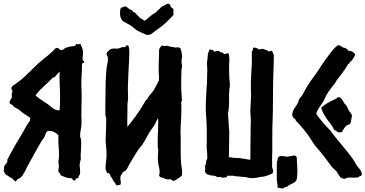

<svg xmlns="http://www.w3.org/2000/svg" viewBox="-25 -995 2064 1085"><path d="M-4.9 -32.2C-2.9 -28.3 -1 -23.4 1 -18.6C2.9 -13.7 5.9 -9.8 9.8 -6.8C20.5 -2 26.4 2 28.3 4.9C30.3 7.8 34.2 9.8 40 9.8L61.5 30.3C64.5 29.3 67.4 27.3 68.4 25.4C69.3 23.4 71.3 20.5 74.2 17.6C87.9 13.7 98.6 2.9 105.5 -8.8L117.2 -28.3C120.1 -35.2 123 -42 126 -47.9L182.6 -150.4L212.9 -203.1L220.7 -212.9C225.6 -219.7 229.5 -226.6 231.4 -235.4C233.4 -243.2 238.3 -250 245.1 -254.9C257.8 -255.9 268.6 -254.9 279.3 -250C289.1 -245.1 297.9 -238.3 305.7 -230.5C304.7 -225.6 304.7 -221.7 304.7 -217.8V-206.1C304.7 -191.4 305.7 -176.8 306.6 -163.1C307.6 -149.4 308.6 -134.8 308.6 -120.1L307.6 -99.6L304.7 -80.1C306.6 -73.2 307.6 -65.4 307.6 -56.6C307.6 -51.8 307.6 -47.9 306.6 -43.9C305.7 -40 304.7 -36.1 304.7 -31.2C304.7 -24.4 306.6 -20.5 311.5 -17.6C315.4 -15.6 316.4 -11.7 315.4 -5.9L337.9 3.9C344.7 6.8 352.5 9.8 360.4 10.7L370.1 11.7C373 10.7 376 11.7 378.9 12.7C381.8 13.7 384.8 16.6 386.7 20.5C388.7 23.4 391.6 25.4 394.5 25.4C398.4 25.4 400.4 24.4 401.4 21.5C403.3 14.6 404.3 11.7 413.1 11.7C415 11.7 417 10.7 418.9 8.8C418 2.9 419.9 -1 422.9 -3.9C425.8 -6.8 427.7 -13.7 427.7 -22.5C427.7 -29.3 427.7 -36.1 426.8 -43C425.8 -49.8 424.8 -56.6 424.8 -63.5C424.8 -70.3 429.7 -88.9 431.6 -95.7C432.6 -98.6 431.6 -100.6 431.6 -103.5L430.7 -111.3C430.7 -123 431.6 -134.8 432.6 -147.5C433.6 -159.2 433.6 -170.9 433.6 -182.6V-195.3L432.6 -207C432.6 -210.9 430.7 -213.9 429.7 -216.8C428.7 -219.7 427.7 -222.7 427.7 -226.6C427.7 -239.3 428.7 -251 431.6 -262.7C434.6 -275.4 435.5 -287.1 435.5 -298.8V-319.3L434.6 -338.9C434.6 -357.4 435.5 -376 435.5 -394.5L436.5 -449.2L434.6 -526.4C434.6 -543 435.5 -558.6 436.5 -574.2C437.5 -590.8 438.5 -607.4 438.5 -624C438.5 -629.9 438.5 -633.8 439.5 -635.7C440.4 -637.7 441.4 -638.7 442.4 -638.7L447.3 -640.6C448.2 -640.6 450.2 -641.6 451.2 -643.6C451.2 -647.5 449.2 -649.4 446.3 -651.4C443.4 -653.3 441.4 -659.2 441.4 -668C441.4 -672.9 442.4 -678.7 443.4 -683.6C444.3 -688.5 444.3 -694.3 444.3 -699.2C444.3 -707 442.4 -714.8 439.5 -722.7C436.5 -730.5 433.6 -738.3 430.7 -745.1C422.9 -746.1 418 -746.1 415 -745.1C412.1 -744.1 408.2 -745.1 405.3 -746.1C403.3 -739.3 399.4 -735.4 392.6 -734.4C385.7 -734.4 364.3 -731.4 358.4 -728.5C352.5 -725.6 346.7 -724.6 341.8 -724.6C340.8 -720.7 337.9 -716.8 334 -715.8L320.3 -711.9C315.4 -712.9 311.5 -714.8 308.6 -718.8C305.7 -722.7 300.8 -724.6 295.9 -724.6C292 -724.6 288.1 -721.7 282.2 -715.8C277.3 -710.9 274.4 -705.1 270.5 -703.1C267.6 -701.2 262.7 -697.3 255.9 -690.4C249 -683.6 241.2 -677.7 232.4 -670.9C223.6 -664.1 215.8 -658.2 209 -651.4C202.1 -644.5 197.3 -642.6 195.3 -640.6C168.9 -614.3 143.6 -589.8 121.1 -568.4C97.7 -545.9 72.3 -526.4 44.9 -508.8L43 -503.9C42 -502.9 40 -501 39.1 -499C39.1 -494.1 40 -490.2 42 -487.3C43.9 -484.4 44.9 -481.4 44.9 -477.5C44.9 -475.6 44.9 -473.6 43.9 -471.7C43 -469.7 42 -467.8 42 -465.8C41 -462.9 41 -460.9 42 -458V-451.2C42 -444.3 41 -438.5 36.1 -433.6C31.2 -428.7 29.3 -422.9 29.3 -416C30.3 -410.2 33.2 -406.2 37.1 -405.3C41 -404.3 44.9 -403.3 46.9 -400.4L53.7 -390.6C68.4 -383.8 78.1 -378.9 85 -373C94.7 -364.3 104.5 -356.4 115.2 -349.6L128.9 -340.8C133.8 -337.9 137.7 -335.9 141.6 -332C144.5 -329.1 146.5 -326.2 146.5 -324.2C146.5 -319.3 144.5 -312.5 138.7 -304.7C126 -288.1 116.2 -269.5 106.4 -251C100.6 -240.2 93.8 -228.5 86.9 -217.8C74.2 -197.3 61.5 -176.8 50.8 -156.2L16.6 -93.8C17.6 -84 15.6 -76.2 10.7 -71.3C5.9 -66.4 1 -60.5 -2 -53.7C-1 -44.9 -2 -37.1 -4.9 -32.2ZM224.6 -508.8C241.2 -523.4 257.8 -540 273.4 -556.6L284.2 -558.6C288.1 -565.4 293 -570.3 297.9 -575.2L312.5 -590.8C311.5 -584 311.5 -577.1 311.5 -570.3V-549.8C311.5 -529.3 312.5 -508.8 313.5 -489.3C314.5 -468.8 314.5 -449.2 314.5 -428.7C314.5 -408.2 313.5 -389.6 311.5 -371.1C297.9 -371.1 285.2 -375 274.4 -382.8L249 -403.3C245.1 -407.2 238.3 -410.2 231.4 -415L191.4 -442.4C184.6 -447.3 179.7 -452.1 175.8 -457C190.4 -475.6 207 -493.2 224.6 -508.8Z M570.3 -355.5C570.3 -350.6 570.3 -345.7 571.3 -341.8C571.3 -336.9 572.3 -333 575.2 -330.1V-317.4C575.2 -283.2 574.2 -249 572.3 -214.8C571.3 -200.2 572.3 -184.6 574.2 -169.9C576.2 -155.3 577.1 -139.6 577.1 -124C577.1 -109.4 576.2 -95.7 574.2 -82C572.3 -68.4 571.3 -54.7 571.3 -40C574.2 -34.2 576.2 -29.3 577.1 -26.4C578.1 -23.4 578.1 -19.5 581.1 -17.6C583 -16.6 585 -15.6 587.9 -16.6C589.8 -17.6 591.8 -16.6 592.8 -14.6C594.7 -10.7 598.6 -5.9 599.6 -1C600.6 3.9 604.5 8.8 609.4 11.7C610.4 20.5 614.3 26.4 620.1 32.2C625 37.1 628.9 43.9 631.8 51.8C639.6 52.7 644.5 51.8 647.5 50.8L657.2 46.9C658.2 36.1 657.2 27.3 656.2 22.5C655.3 17.6 655.3 12.7 655.3 7.8C655.3 1 657.2 -3.9 660.2 -6.8C663.1 -9.8 666 -14.6 667 -19.5C673.8 -24.4 678.7 -28.3 681.6 -29.3C684.6 -30.3 686.5 -32.2 688.5 -35.2C692.4 -40 695.3 -45.9 698.2 -51.8C701.2 -57.6 704.1 -63.5 707 -68.4L734.4 -114.3C742.2 -127.9 760.7 -157.2 772.5 -168.9C775.4 -171.9 777.3 -174.8 779.3 -177.7C791 -195.3 800.8 -212.9 810.5 -231.4C820.3 -250 833 -266.6 844.7 -283.2C849.6 -290 853.5 -296.9 856.4 -305.7C859.4 -313.5 863.3 -320.3 868.2 -326.2C869.1 -323.2 869.1 -319.3 869.1 -315.4V-304.7C869.1 -282.2 868.2 -260.7 867.2 -239.3C866.2 -217.8 866.2 -195.3 866.2 -172.9C866.2 -168 866.2 -164.1 867.2 -161.1C868.2 -157.2 869.1 -153.3 869.1 -148.4C869.1 -141.6 868.2 -135.7 868.2 -129.9L867.2 -112.3V-91.8L869.1 -72.3C870.1 -63.5 872.1 -55.7 874 -48.8C876 -41 877 -33.2 877 -25.4C877 -20.5 877 -16.6 876 -12.7C875 -8.8 874 -4.9 874 -2C878.9 4.9 883.8 8.8 890.6 8.8C897.5 8.8 903.3 11.7 908.2 16.6C912.1 15.6 915 16.6 918 17.6C919.9 18.6 921.9 19.5 923.8 19.5C926.8 19.5 928.7 19.5 929.7 18.6C931.6 17.6 933.6 17.6 935.5 17.6C938.5 17.6 942.4 19.5 945.3 22.5C948.2 25.4 952.1 27.3 955.1 27.3C961.9 27.3 1002.9 1 1002.9 -4.9C1003.9 -7.8 1003.9 -12.7 1003.9 -18.6C1003.9 -26.4 1003.9 -34.2 1002.9 -42L999 -64.5C997.1 -86.9 996.1 -108.4 996.1 -130.9V-223.6L995.1 -251C995.1 -272.5 997.1 -293.9 998 -316.4C999 -337.9 1000 -359.4 1000 -380.9C1000 -392.6 1000 -404.3 999 -416C1000 -419.9 1001 -423.8 1003.9 -426.8C1002.9 -429.7 1002 -436.5 1002 -447.3C1000 -469.7 999 -492.2 999 -514.6V-537.1L1000 -593.8V-602.5L1001 -603.5C1002.9 -610.4 1003.9 -617.2 1003.9 -624C1003.9 -627.9 1002.9 -631.8 1002 -635.7L1001 -636.7V-660.2L1002 -662.1C1003.9 -667 1003.9 -672.9 1003.9 -677.7C1003.9 -682.6 1002.9 -687.5 1002 -692.4C1001 -697.3 1000 -702.1 1000 -707L998 -708L996.1 -719.7C992.2 -724.6 987.3 -726.6 982.4 -727.5C976.6 -727.5 968.8 -727.5 959 -726.6C958 -727.5 957 -728.5 955.1 -729.5C953.1 -730.5 948.2 -730.5 940.4 -729.5L937.5 -732.4C936.5 -733.4 932.6 -734.4 925.8 -733.4C924.8 -736.3 921.9 -737.3 918 -736.3C914.1 -735.4 909.2 -735.4 904.3 -734.4C901.4 -734.4 899.4 -735.4 897.5 -736.3C895.5 -737.3 892.6 -738.3 889.6 -738.3C884.8 -733.4 874 -720.7 874 -712.9C874 -688.5 873 -664.1 872.1 -638.7C871.1 -614.3 871.1 -586.9 874 -557.6C873 -552.7 872.1 -547.9 873 -543.9V-540L866.2 -527.3C856.4 -508.8 848.6 -492.2 838.9 -478.5C834 -471.7 828.1 -465.8 822.3 -459C816.4 -452.1 811.5 -445.3 808.6 -436.5C803.7 -433.6 798.8 -428.7 795.9 -423.8L787.1 -408.2C760.7 -362.3 728.5 -319.3 695.3 -278.3C694.3 -283.2 694.3 -287.1 694.3 -292V-304.7L695.3 -392.6V-407.2L697.3 -421.9C699.2 -438.5 699.2 -455.1 698.2 -471.7C697.3 -488.3 697.3 -504.9 698.2 -521.5C699.2 -539.1 700.2 -556.6 700.2 -575.2C701.2 -593.8 702.1 -611.3 703.1 -629.9L706.1 -696.3C706.1 -710 705.1 -722.7 702.1 -733.4L698.2 -737.3C696.3 -739.3 694.3 -738.3 691.4 -738.3C687.5 -738.3 684.6 -735.4 683.6 -728.5C672.9 -729.5 665 -729.5 660.2 -726.6C654.3 -723.6 648.4 -722.7 642.6 -720.7C639.6 -719.7 635.7 -719.7 631.8 -720.7H621.1C602.5 -720.7 598.6 -717.8 585.9 -705.1L581.1 -700.2C578.1 -697.3 577.1 -695.3 577.1 -693.4C577.1 -688.5 578.1 -683.6 581.1 -679.7C584 -675.8 585 -669.9 585 -663.1C585 -652.3 584 -641.6 581.1 -630.9C578.1 -620.1 577.1 -608.4 576.2 -597.7C572.3 -557.6 571.3 -516.6 571.3 -476.6C570.3 -436.5 570.3 -395.5 570.3 -355.5ZM653.3 -921.9C653.3 -915 653.3 -910.2 654.3 -907.2C654.3 -904.3 655.3 -901.4 656.2 -898.4L662.1 -885.7C664.1 -882.8 664.1 -880.9 665 -878.9C672.9 -873 680.7 -869.1 689.5 -864.3C698.2 -859.4 707 -855.5 714.8 -849.6C721.7 -844.7 729.5 -839.8 737.3 -832C745.1 -824.2 770.5 -811.5 782.2 -807.6L805.7 -796.9L816.4 -798.8C820.3 -798.8 824.2 -799.8 827.1 -800.8C843.8 -813.5 862.3 -828.1 880.9 -840.8C899.4 -853.5 917 -871.1 937.5 -891.6L956.1 -911.1C955.1 -914.1 954.1 -918.9 955.1 -926.8C956.1 -934.6 955.1 -940.4 954.1 -945.3C949.2 -947.3 942.4 -953.1 939.5 -957C938.5 -966.8 933.6 -972.7 925.8 -974.6C918.9 -973.6 912.1 -970.7 907.2 -966.8C901.4 -961.9 894.5 -960 887.7 -957C884.8 -954.1 881.8 -951.2 878.9 -947.3C876 -943.4 872.1 -940.4 869.1 -939.5C867.2 -936.5 865.2 -933.6 862.3 -931.6C859.4 -929.7 857.4 -927.7 855.5 -924.8C845.7 -919.9 835 -913.1 824.2 -903.3C813.5 -893.6 802.7 -884.8 793.9 -877.9C789.1 -878.9 785.2 -881.8 781.2 -884.8C777.3 -887.7 773.4 -890.6 768.6 -891.6L736.3 -924.8C731.4 -924.8 727.5 -926.8 726.6 -929.7C725.6 -932.6 722.7 -934.6 719.7 -937.5C711.9 -939.5 705.1 -943.4 700.2 -948.2C694.3 -954.1 687.5 -957 680.7 -960L670.9 -955.1C668 -953.1 664.1 -952.1 660.2 -952.1C653.3 -945.3 653.3 -930.7 653.3 -921.9Z M1131.8 -54.7C1131.8 -51.8 1134.8 -53.7 1134.8 -49.8L1133.8 -29.3L1132.8 -24.4C1137.7 -21.5 1138.7 -14.6 1143.6 -10.7L1151.4 -8.8C1158.2 -6.8 1163.1 -3.9 1168 -2.9L1174.8 -3.9C1181.6 0 1195.3 -2.9 1202.1 5.9H1211.9L1221.7 4.9C1225.6 4.9 1224.6 8.8 1228.5 8.8H1244.1C1251 7.8 1254.9 6.8 1257.8 3.9L1258.8 -2H1292C1298.8 -2 1302.7 1 1305.7 1C1322.3 1 1337.9 4.9 1354.5 4.9C1366.2 4.9 1381.8 11.7 1396.5 11.7C1411.1 11.7 1427.7 9.8 1446.3 4.9L1458 3.9C1467.8 3.9 1504.9 -8.8 1515.6 -15.6C1517.6 -21.5 1518.6 -26.4 1518.6 -31.2C1518.6 -36.1 1512.7 -42 1512.7 -53.7C1512.7 -96.7 1512.7 -130.9 1513.7 -155.3V-229.5L1514.6 -237.3L1513.7 -242.2C1513.7 -266.6 1514.6 -291 1515.6 -315.4C1516.6 -339.8 1517.6 -385.7 1517.6 -454.1C1517.6 -525.4 1519.5 -574.2 1520.5 -601.6C1521.5 -628.9 1522.5 -656.2 1522.5 -683.6C1522.5 -686.5 1520.5 -689.5 1517.6 -694.3C1516.6 -699.2 1514.6 -704.1 1511.7 -707H1507.8C1502.9 -707 1499 -706.1 1495.1 -704.1C1490.2 -704.1 1489.3 -708 1485.4 -710.9C1474.6 -710.9 1469.7 -718.8 1460.9 -718.8C1453.1 -718.8 1446.3 -715.8 1437.5 -715.8C1434.6 -715.8 1428.7 -722.7 1424.8 -723.6C1419.9 -723.6 1415 -726.6 1408.2 -726.6C1405.3 -723.6 1403.3 -719.7 1403.3 -714.8V-712.9C1403.3 -709 1401.4 -706.1 1397.5 -705.1L1398.4 -682.6C1398.4 -657.2 1398.4 -631.8 1396.5 -605.5C1392.6 -554.7 1392.6 -518.6 1392.6 -496.1C1393.6 -485.4 1393.6 -471.7 1393.6 -455.1C1393.6 -444.3 1393.6 -437.5 1392.6 -434.6C1392.6 -407.2 1389.6 -392.6 1389.6 -368.2C1389.6 -349.6 1392.6 -330.1 1392.6 -309.6L1391.6 -289.1L1389.6 -92.8H1383.8C1378.9 -92.8 1369.1 -95.7 1355.5 -97.7C1337.9 -100.6 1322.3 -102.5 1308.6 -102.5H1303.7C1294.9 -102.5 1287.1 -103.5 1278.3 -106.4H1268.6L1270.5 -245.1C1270.5 -265.6 1267.6 -274.4 1267.6 -286.1C1267.6 -308.6 1263.7 -333 1263.7 -355.5L1264.6 -360.4C1268.6 -380.9 1269.5 -400.4 1269.5 -420.9V-465.8C1270.5 -482.4 1271.5 -498 1274.4 -513.7C1271.5 -540 1269.5 -570.3 1269.5 -604.5C1269.5 -626 1270.5 -646.5 1271.5 -667C1268.6 -674.8 1270.5 -685.5 1266.6 -692.4L1257.8 -694.3L1245.1 -688.5C1240.2 -689.5 1237.3 -694.3 1234.4 -697.3C1218.8 -697.3 1214.8 -707 1210.9 -707L1206.1 -706.1L1201.2 -707C1195.3 -707 1192.4 -706.1 1192.4 -705.1V-704.1C1192.4 -703.1 1191.4 -702.1 1189.5 -702.1C1184.6 -702.1 1183.6 -708 1178.7 -710.9C1173.8 -713.9 1167 -712.9 1160.2 -715.8C1153.3 -709 1157.2 -701.2 1150.4 -694.3C1147.5 -675.8 1148.4 -659.2 1144.5 -640.6C1145.5 -622.1 1146.5 -607.4 1146.5 -596.7C1145.5 -585.9 1145.5 -574.2 1145.5 -562.5C1145.5 -536.1 1144.5 -515.6 1142.6 -500C1139.6 -453.1 1137.7 -414.1 1137.7 -383.8C1137.7 -351.6 1142.6 -320.3 1142.6 -288.1L1143.6 -254.9V-195.3L1142.6 -169.9C1142.6 -150.4 1146.5 -136.7 1146.5 -98.6L1140.6 -86.9V-83C1140.6 -76.2 1137.7 -72.3 1137.7 -64.5ZM1539.1 3.9C1539.1 12.7 1539.1 20.5 1540 27.3C1542 43 1543.9 52.7 1543.9 55.7L1543 60.5C1543 62.5 1543.9 64.5 1544.9 65.4L1569.3 70.3C1574.2 70.3 1581.1 67.4 1588.9 61.5C1593.8 61.5 1596.7 61.5 1599.6 58.6C1605.5 52.7 1615.2 46.9 1628.9 41C1658.2 28.3 1652.3 9.8 1655.3 -19.5C1655.3 -38.1 1655.3 -51.8 1654.3 -59.6L1652.3 -94.7V-101.6C1652.3 -110.4 1645.5 -116.2 1636.7 -116.2L1597.7 -109.4C1589.8 -109.4 1577.1 -113.3 1566.4 -113.3C1550.8 -113.3 1543.9 -104.5 1543.9 -97.7V-93.8C1543.9 -89.8 1543 -85.9 1540 -83L1539.1 -54.7Z M1626 -347.7C1626 -340.8 1629.9 -335.9 1632.8 -329.1C1639.6 -325.2 1645.5 -321.3 1646.5 -313.5C1668 -293.9 1710.9 -241.2 1726.6 -215.8C1735.4 -201.2 1745.1 -186.5 1754.9 -172.9C1765.6 -158.2 1777.3 -148.4 1788.1 -133.8C1810.5 -107.4 1829.1 -79.1 1850.6 -51.8C1857.4 -43 1867.2 -36.1 1876 -27.3C1884.8 -14.6 1890.6 -2 1901.4 9.8C1909.2 10.7 1911.1 15.6 1921.9 15.6C1924.8 15.6 1930.7 11.7 1933.6 10.7C1944.3 6.8 1964.8 8.8 1976.6 8.8C1983.4 8.8 1997.1 8.8 2002 5.9C2006.8 2.9 2003.9 -1 2014.6 -1C2017.6 -2.9 2019.5 -5.9 2019.5 -10.7C2019.5 -12.7 2019.5 -16.6 2017.6 -21.5C2011.7 -37.1 2003.9 -43.9 1993.2 -56.6L1975.6 -85.9C1963.9 -105.5 1950.2 -122.1 1935.5 -140.6C1919.9 -161.1 1848.6 -243.2 1843.8 -255.9C1833 -263.7 1764.6 -340.8 1762.7 -352.5C1762.7 -370.1 1796.9 -411.1 1805.7 -427.7C1810.5 -436.5 1813.5 -447.3 1818.4 -456.1C1833 -482.4 1851.6 -502.9 1869.1 -526.4C1872.1 -530.3 1873 -535.2 1876 -539.1C1883.8 -548.8 1890.6 -557.6 1899.4 -569.3C1914.1 -588.9 1928.7 -608.4 1941.4 -630.9C1950.2 -635.7 1952.1 -647.5 1962.9 -652.3C1969.7 -664.1 1978.5 -673.8 1982.4 -688.5C1971.7 -701.2 1962.9 -708 1944.3 -708C1937.5 -714.8 1935.5 -721.7 1918.9 -725.6C1906.2 -725.6 1904.3 -740.2 1884.8 -739.3C1858.4 -723.6 1833 -681.6 1814.5 -658.2C1797.9 -633.8 1781.2 -610.4 1764.6 -584C1742.2 -552.7 1718.8 -523.4 1701.2 -490.2C1694.3 -477.5 1688.5 -466.8 1682.6 -456.1C1677.7 -447.3 1667 -441.4 1664.1 -430.7C1661.1 -426.8 1663.1 -421.9 1660.2 -418C1653.3 -402.3 1642.6 -388.7 1633.8 -375C1631.8 -372.1 1626 -352.5 1626 -347.7ZM1835 -305.7 1841.8 -296.9C1848.6 -288.1 1859.4 -272.5 1862.3 -261.7C1873 -257.8 1878.9 -253.9 1885.7 -247.1C1890.6 -248 1892.6 -247.1 1908.2 -248C1908.2 -254.9 1926.8 -281.2 1932.6 -285.2C1939.5 -290 1947.3 -289.1 1954.1 -295.9C1956.1 -297.9 1963.9 -336.9 1963.9 -340.8C1963.9 -351.6 1947.3 -365.2 1943.4 -376C1940.4 -379.9 1938.5 -390.6 1935.5 -393.6C1932.6 -400.4 1926.8 -403.3 1922.9 -408.2C1918 -415 1913.1 -423.8 1908.2 -433.6C1894.5 -441.4 1906.2 -445.3 1884.8 -445.3C1872.1 -434.6 1856.4 -428.7 1840.8 -420.9C1825.2 -413.1 1814.5 -406.2 1790 -387.7C1797.9 -356.4 1814.5 -332 1835 -305.7Z"/></svg>

Font: Caesar Dressing Cyrillic
Style: Regular
Weight: 400
Designer: Dathan Boardman
Foundry: Open Window
Version: Version 1.00;July 2, 2020;FontCreator 13.0.0.2642 64-bit